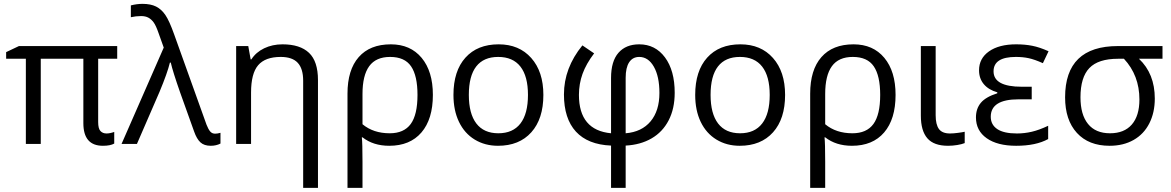

<svg xmlns="http://www.w3.org/2000/svg" viewBox="-20 -731 5946 975"><path d="M521 -53.2Q538.1 -53.2 560.1 -61V-2Q540.5 9.3 502.4 9.3Q403.3 9.3 403.3 -105.5V-432.6H187V0H111.3V-432.6H11.2V-466.3L76.2 -497.1H575.2V-432.6H478.5V-111.3Q478.5 -78.1 490 -65.7Q501.5 -53.2 521 -53.2Z M597.2 0 811.5 -489.3 785.2 -563Q772 -601.1 760.5 -616.9Q749 -632.8 733.9 -641.1Q718.8 -649.4 696.3 -649.4Q670.4 -649.4 644.5 -643.6V-703.6Q675.3 -711.4 703.6 -711.4Q745.1 -711.4 772.5 -697.8Q799.8 -684.1 819.8 -654.8Q839.8 -625.5 864.3 -556.6L1028.8 -97.7Q1037.6 -75.2 1047.1 -63.7Q1056.6 -52.2 1072.3 -52.2Q1084.5 -52.2 1099.6 -56.6V-2Q1077.6 9.3 1050.3 9.3Q1016.6 9.3 997.8 -8.1Q979 -25.4 965.8 -63L895 -260.7Q856.9 -369.6 847.2 -413.1H842.8Q830.1 -360.4 790.5 -265.6L675.3 0Z M1519.5 223.1V-321.3Q1519.5 -382.3 1491.9 -412.1Q1464.4 -441.9 1405.3 -441.9Q1327.1 -441.9 1291 -399.9Q1254.9 -357.9 1254.9 -260.7V0H1179.2V-497.1H1240.7L1252.9 -429.2H1256.3Q1279.8 -465.8 1321.5 -485.8Q1363.3 -505.9 1414.6 -505.9Q1503.9 -505.9 1549.3 -462.6Q1594.7 -419.4 1594.7 -324.2V223.1Z M2178.2 -249Q2178.2 -126 2120.1 -58.3Q2062 9.3 1956.5 9.3Q1875.5 9.3 1820.8 -33.7H1817.4Q1820.8 -5.9 1820.8 90.3V223.1H1744.6V-255.4Q1744.6 -376 1801.5 -440.9Q1858.4 -505.9 1964.8 -505.9Q2064 -505.9 2121.1 -437.3Q2178.2 -368.7 2178.2 -249ZM1960.9 -441.9Q1889.2 -441.9 1855 -395Q1820.8 -348.1 1820.8 -253.4V-100.1Q1876 -54.2 1959 -54.2Q2031.2 -54.2 2065.7 -101.3Q2100.1 -148.4 2100.1 -249Q2100.1 -346.2 2067.6 -394Q2035.2 -441.9 1960.9 -441.9Z M2739.3 -249Q2739.3 -127.4 2678 -59.1Q2616.7 9.3 2508.8 9.3Q2442.4 9.3 2390.6 -22.2Q2338.9 -53.7 2310.8 -112.1Q2282.7 -170.4 2282.7 -249Q2282.7 -370.6 2343.5 -438.2Q2404.3 -505.9 2512.2 -505.9Q2616.2 -505.9 2677.7 -436.5Q2739.3 -367.2 2739.3 -249ZM2360.8 -249Q2360.8 -153.8 2398.9 -104Q2437 -54.2 2510.7 -54.2Q2584.5 -54.2 2622.8 -103.8Q2661.1 -153.3 2661.1 -249Q2661.1 -343.8 2622.8 -392.8Q2584.5 -441.9 2509.8 -441.9Q2436 -441.9 2398.4 -393.6Q2360.8 -345.2 2360.8 -249Z M3083 223.1V8.3Q2965.3 3.4 2904.5 -62.7Q2843.8 -128.9 2843.8 -251.5Q2843.8 -385.7 2937.5 -500.5L2997.1 -460Q2956.5 -406.7 2938.2 -356Q2919.9 -305.2 2919.9 -249Q2919.9 -69.8 3083 -54.2V-335Q3083 -419.9 3120.6 -462.9Q3158.2 -505.9 3226.1 -505.9Q3307.6 -505.9 3356.9 -439.5Q3406.2 -373 3406.2 -259.8Q3406.2 -179.2 3375.5 -119.9Q3344.7 -60.5 3288.6 -28.1Q3232.4 4.4 3157.2 8.3V223.1ZM3328.6 -258.8Q3328.6 -342.8 3300.3 -392.3Q3272 -441.9 3226.1 -441.9Q3192.9 -441.9 3175 -414.8Q3157.2 -387.7 3157.2 -335.9V-54.2Q3238.8 -61 3283.7 -114.7Q3328.6 -168.5 3328.6 -258.8Z M3966.8 -249Q3966.8 -127.4 3905.5 -59.1Q3844.2 9.3 3736.3 9.3Q3669.9 9.3 3618.2 -22.2Q3566.4 -53.7 3538.3 -112.1Q3510.3 -170.4 3510.3 -249Q3510.3 -370.6 3571 -438.2Q3631.8 -505.9 3739.7 -505.9Q3843.8 -505.9 3905.3 -436.5Q3966.8 -367.2 3966.8 -249ZM3588.4 -249Q3588.4 -153.8 3626.5 -104Q3664.6 -54.2 3738.3 -54.2Q3812 -54.2 3850.3 -103.8Q3888.7 -153.3 3888.7 -249Q3888.7 -343.8 3850.3 -392.8Q3812 -441.9 3737.3 -441.9Q3663.6 -441.9 3626 -393.6Q3588.4 -345.2 3588.4 -249Z M4527.8 -249Q4527.8 -126 4469.7 -58.3Q4411.6 9.3 4306.2 9.3Q4225.1 9.3 4170.4 -33.7H4167Q4170.4 -5.9 4170.4 90.3V223.1H4094.2V-255.4Q4094.2 -376 4151.1 -440.9Q4208 -505.9 4314.5 -505.9Q4413.6 -505.9 4470.7 -437.3Q4527.8 -368.7 4527.8 -249ZM4310.5 -441.9Q4238.8 -441.9 4204.6 -395Q4170.4 -348.1 4170.4 -253.4V-100.1Q4225.6 -54.2 4308.6 -54.2Q4380.9 -54.2 4415.3 -101.3Q4449.7 -148.4 4449.7 -249Q4449.7 -346.2 4417.2 -394Q4384.8 -441.9 4310.5 -441.9Z M4731.4 -497.1V-146Q4731.4 -98.6 4748 -75.9Q4764.6 -53.2 4804.2 -53.2Q4820.8 -53.2 4843.8 -56.2Q4866.7 -59.1 4878.9 -62V-4.4Q4864.7 1.5 4841.1 5.4Q4817.4 9.3 4794.4 9.3Q4722.2 9.3 4689.2 -28.8Q4656.2 -66.9 4656.2 -143.6V-497.1Z M5219.2 -290.5V-226.6H5152.3Q5011.2 -226.6 5011.2 -138.2Q5011.2 -97.7 5044.4 -75.4Q5077.6 -53.2 5144 -53.2Q5182.1 -53.2 5219.7 -62Q5257.3 -70.8 5302.7 -92.3V-24.9Q5240.7 9.3 5140.1 9.3Q5044.9 9.3 4990.5 -29.1Q4936 -67.4 4936 -134.8Q4936 -179.2 4960.9 -209Q4985.8 -238.8 5044.4 -257.3V-262.2Q5000 -274.9 4975.8 -303.7Q4951.7 -332.5 4951.7 -374Q4951.7 -434.6 5002.4 -470.2Q5053.2 -505.9 5140.1 -505.9Q5184.6 -505.9 5221.9 -498.5Q5259.3 -491.2 5304.7 -470.7L5275.9 -410.2Q5233.4 -429.2 5203.9 -435.5Q5174.3 -441.9 5138.7 -441.9Q5025.4 -441.9 5025.4 -368.7Q5025.4 -290.5 5168.9 -290.5Z M5844.2 -230.5Q5844.2 -159.2 5816.4 -104.5Q5788.6 -49.8 5736.6 -20.3Q5684.6 9.3 5614.7 9.3Q5508.3 9.3 5448.5 -56.2Q5388.7 -121.6 5388.7 -236.8Q5388.7 -497.1 5657.2 -497.1H5883.3V-432.6H5763.7Q5844.2 -356.9 5844.2 -230.5ZM5466.8 -236.8Q5466.8 -148.9 5505.1 -101.6Q5543.5 -54.2 5616.7 -54.2Q5689 -54.2 5727.5 -98.6Q5766.1 -143.1 5766.1 -225.6Q5766.1 -348.1 5687.5 -432.6H5657.7Q5557.1 -432.6 5512 -385.5Q5466.8 -338.4 5466.8 -236.8Z"/></svg>

Font: Bpm'online Open Sans
Style: Regular
Weight: 400
Foundry: Ascender Corporation
Version: Version 1.10